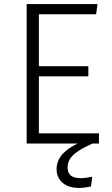

<svg xmlns="http://www.w3.org/2000/svg" viewBox="-20 -705 552 943"><path d="M466 -50V0H434Q367 30 339.5 56.5Q312 83 312 118Q312 170 375 170Q401 170 433 163L427 211Q392 218 369 218Q316 218 287 192.5Q258 167 258 126Q258 87 283.5 56Q309 25 361 0H111V-685H459L452 -635H171V-380H414V-330H171V-50Z"/></svg>

Font: Fira Sans Light
Style: Regular
Weight: 300
Designer: bBox Type GmbH & Carrois Corporate GbR & Edenspiekermann AG
Foundry: bBox Type GmbH & Carrois Corporate GbR & Edenspiekermann AG
Version: Version 4.301